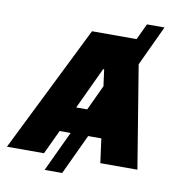

<svg xmlns="http://www.w3.org/2000/svg" viewBox="-119 -907 1010 1087"><g transform="rotate(10 386.0 -364.0)"><path d="M338.1 -727.3H594.5L637.8 -819.6H738.6L630.7 -589.1L727.3 0H514.2L495.4 -139.2H419.7L311.1 92.3H210.2L318.9 -139.2H255.7L190.3 0H-22.7ZM388.1 -286.9 456 -431.8 443.2 -527H437.5L324.9 -286.9Z"/></g></svg>

Font: Inter P Black
Style: Italic
Weight: 900
Italic angle: -9.40001°
Designer: Rasmus Andersson
Foundry: rsms
Version: Version 3.018;git-588b23468